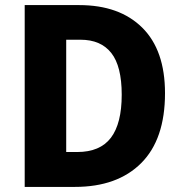

<svg xmlns="http://www.w3.org/2000/svg" viewBox="-20 -734 718 754"><path d="M628 -368Q628 -187 534.5 -93.5Q441 0 274 0H77V-714H291Q449 -714 538.5 -625.5Q628 -537 628 -368ZM458 -362Q458 -474 417 -526Q376 -578 296 -578H240V-137H283Q373 -137 415.5 -193Q458 -249 458 -362Z"/></svg>

Font: Noto Sans Kannada SemiCondensed ExtraBold
Style: Regular
Weight: 800
Width: 4
Designer: Jelle Bosma - Monotype Design Team
Foundry: Monotype Imaging Inc.
Version: Version 2.005; ttfautohint (v1.8.4.7-5d5b)